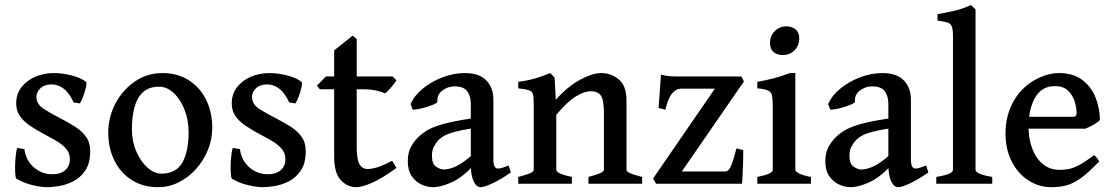

<svg xmlns="http://www.w3.org/2000/svg" viewBox="-20 -736 4458 769"><path d="M341.3 -130.9Q341.3 -82 321.5 -53Q301.8 -23.9 272.9 -9.5Q244.1 4.9 215.8 9.3Q187.5 13.7 170.9 13.7Q145 13.7 110.6 5.6Q76.2 -2.4 45.9 -20Q42 -22.5 40.8 -45.4Q39.6 -68.4 41.5 -96.9Q43.5 -125.5 48.8 -143.6L77.6 -138.7Q83.5 -94.2 115 -66.2Q146.5 -38.1 189.9 -38.1Q222.2 -38.1 241 -54.2Q259.8 -70.3 259.8 -99.1Q259.8 -124 243.4 -141.8Q227.1 -159.7 201.4 -174.3Q175.8 -189 147.9 -203.6Q122.6 -217.3 98.9 -233.4Q75.2 -249.5 60.1 -270.8Q44.9 -292 44.9 -321.3Q44.9 -359.9 66.4 -387.2Q87.9 -414.6 122.3 -429Q156.7 -443.4 195.3 -443.4Q229.5 -443.4 267.1 -433.8Q304.7 -424.3 324.7 -407.7Q328.1 -404.3 324.2 -386.5Q320.3 -368.7 313 -349.1Q305.7 -329.6 299.8 -321.8L274.9 -325.7Q258.3 -362.8 235.8 -380.4Q213.4 -397.9 186.5 -397.9Q158.2 -397.9 142.1 -382.6Q126 -367.2 126 -348.1Q126 -318.4 155.5 -299.6Q185.1 -280.8 229 -258.3Q255.4 -244.6 281.2 -228.3Q307.1 -211.9 324.2 -188.7Q341.3 -165.5 341.3 -130.9Z M830.1 -224.1Q830.1 -178.2 812.7 -135.5Q795.4 -92.8 765.1 -59.1Q734.9 -25.4 695.8 -5.9Q656.7 13.7 612.8 13.7Q552.7 13.7 507.8 -14.9Q462.9 -43.5 438.2 -93Q413.6 -142.6 413.6 -205.1Q413.6 -266.6 442.1 -321Q470.7 -375.5 519.8 -409.4Q568.8 -443.4 630.9 -443.4Q690.9 -443.4 735.8 -414.8Q780.8 -386.2 805.4 -336.7Q830.1 -287.1 830.1 -224.1ZM735.4 -206.5Q735.4 -255.4 719 -296.9Q702.6 -338.4 675.8 -363.5Q648.9 -388.7 617.7 -388.7Q575.7 -388.7 552 -366.2Q528.3 -343.8 518.3 -305.2Q508.3 -266.6 508.3 -218.3Q508.3 -169.9 525.9 -129.4Q543.5 -88.9 570.6 -64.7Q597.7 -40.5 626 -40.5Q685.1 -40.5 710.2 -84.7Q735.4 -128.9 735.4 -206.5Z M1204.6 -130.9Q1204.6 -82 1184.8 -53Q1165 -23.9 1136.2 -9.5Q1107.4 4.9 1079.1 9.3Q1050.8 13.7 1034.2 13.7Q1008.3 13.7 973.9 5.6Q939.5 -2.4 909.2 -20Q905.3 -22.5 904.1 -45.4Q902.8 -68.4 904.8 -96.9Q906.7 -125.5 912.1 -143.6L940.9 -138.7Q946.8 -94.2 978.3 -66.2Q1009.8 -38.1 1053.2 -38.1Q1085.4 -38.1 1104.2 -54.2Q1123 -70.3 1123 -99.1Q1123 -124 1106.7 -141.8Q1090.3 -159.7 1064.7 -174.3Q1039.1 -189 1011.2 -203.6Q985.8 -217.3 962.2 -233.4Q938.5 -249.5 923.3 -270.8Q908.2 -292 908.2 -321.3Q908.2 -359.9 929.7 -387.2Q951.2 -414.6 985.6 -429Q1020 -443.4 1058.6 -443.4Q1092.8 -443.4 1130.4 -433.8Q1168 -424.3 1188 -407.7Q1191.4 -404.3 1187.5 -386.5Q1183.6 -368.7 1176.3 -349.1Q1168.9 -329.6 1163.1 -321.8L1138.2 -325.7Q1121.6 -362.8 1099.1 -380.4Q1076.7 -397.9 1049.8 -397.9Q1021.5 -397.9 1005.4 -382.6Q989.3 -367.2 989.3 -348.1Q989.3 -318.4 1018.8 -299.6Q1048.3 -280.8 1092.3 -258.3Q1118.7 -244.6 1144.5 -228.3Q1170.4 -211.9 1187.5 -188.7Q1204.6 -165.5 1204.6 -130.9Z M1567.9 -63.5Q1514.6 -23.9 1472.7 -5.1Q1430.7 13.7 1406.7 13.7Q1371.1 13.7 1344.7 -14.9Q1318.4 -43.5 1318.4 -107.9V-378.4H1261.2L1249.5 -393.1L1285.2 -429.7H1318.4V-534.2L1392.6 -593.3L1408.7 -579.6V-429.7H1552.7L1567.9 -414.1Q1559.1 -400.4 1544.9 -384Q1530.8 -367.7 1522 -362.3Q1510.7 -367.7 1488.5 -373Q1466.3 -378.4 1436 -378.4H1408.7V-149.4Q1408.7 -97.7 1419.7 -78.4Q1430.7 -59.1 1452.6 -59.1Q1468.8 -59.1 1491.2 -65.9Q1513.7 -72.8 1550.8 -92.3Z M2025.9 -45.4Q1987.3 -18.1 1953.6 -2.2Q1919.9 13.7 1905.3 13.7Q1887.7 13.7 1876.7 -10.5Q1865.7 -34.7 1865.7 -75.7V-320.3Q1865.7 -350.6 1851.3 -370.6Q1836.9 -390.6 1797.9 -390.1Q1772.5 -389.2 1751 -372.8Q1729.5 -356.4 1731.9 -329.1Q1732.4 -324.7 1719.5 -318.8Q1706.5 -313 1688.5 -307.4Q1670.4 -301.8 1654.3 -298.8Q1638.2 -295.9 1632.8 -297.4L1624.5 -318.8Q1638.7 -352.5 1673.1 -380.9Q1707.5 -409.2 1752.2 -426.3Q1796.9 -443.4 1842.3 -443.4Q1898.9 -443.4 1927.5 -414.1Q1956.1 -384.8 1956.1 -337.4V-97.2Q1956.1 -61 1974.1 -61Q1981 -61 1990 -63.5Q1999 -65.9 2017.1 -73.2ZM1870.1 -221.7Q1824.7 -214.4 1799.1 -207.3Q1773.4 -200.2 1759.8 -192.6Q1746.1 -185.1 1736.8 -175.8Q1725.1 -163.1 1717.5 -148.2Q1710 -133.3 1710 -113.3Q1710 -79.1 1727.1 -68.1Q1744.1 -57.1 1756.3 -57.1Q1778.8 -57.1 1806.4 -69.8Q1834 -82.5 1870.1 -114.7L1874 -70.8Q1830.6 -24.4 1788.1 -5.4Q1745.6 13.7 1714.8 13.7Q1690.9 13.7 1667.5 2.7Q1644 -8.3 1628.7 -31Q1613.3 -53.7 1613.3 -89.8Q1613.3 -122.6 1625 -145.5Q1636.7 -168.5 1653.8 -185.1Q1668.5 -200.2 1690.4 -213.6Q1712.4 -227.1 1754.2 -239Q1795.9 -251 1870.1 -261.7Z M2336.9 0V-27.3Q2369.6 -36.1 2384.3 -42.7Q2398.9 -49.3 2398.9 -55.7V-281.2Q2398.9 -334.5 2387.2 -352.5Q2375.5 -370.6 2345.7 -370.6Q2321.3 -370.6 2286.9 -350.1Q2252.4 -329.6 2208 -275.9V-55.7Q2208 -40.5 2270.5 -27.3V0H2055.7V-27.3Q2085.4 -35.2 2101.6 -41.5Q2117.7 -47.9 2117.7 -55.7V-322.8Q2117.7 -346.7 2114.7 -358.2Q2111.8 -369.6 2098.9 -374.3Q2085.9 -378.9 2055.7 -382.3V-408.2Q2092.8 -413.1 2123.3 -421.9Q2153.8 -430.7 2183.6 -443.4L2201.2 -425.3L2206.1 -336.4Q2253.4 -389.6 2303.2 -416.5Q2353 -443.4 2388.2 -443.4Q2427.7 -443.4 2458.5 -417.7Q2489.3 -392.1 2489.3 -333.5V-55.7Q2489.3 -49.3 2502.4 -43Q2515.6 -36.6 2551.8 -27.3V0Z M2957 -134.8Q2957 -115.2 2956.3 -87.6Q2955.6 -60.1 2954.3 -35.4Q2953.1 -10.7 2951.7 0H2607.9L2595.7 -21L2843.3 -380.9H2706.1Q2688.5 -380.9 2672.1 -362.1Q2655.8 -343.3 2645 -296.4L2617.7 -303.7L2627.4 -437Q2647.5 -431.6 2663.1 -430.7Q2678.7 -429.7 2708 -429.7H2949.7L2959.5 -409.7L2710.9 -49.3H2884.8Q2898.9 -49.3 2908.4 -72.3Q2918 -95.2 2929.7 -141.6Z M3181.2 -582.5Q3181.2 -553.7 3162.4 -534.7Q3143.6 -515.6 3115.2 -515.6Q3092.3 -515.6 3078.1 -527.6Q3064 -539.6 3064 -563.5Q3064 -592.8 3083.3 -611.6Q3102.5 -630.4 3129.4 -630.4Q3151.9 -630.4 3166.5 -618.4Q3181.2 -606.4 3181.2 -582.5ZM3013.2 0V-27.3Q3075.2 -39.6 3075.2 -55.7V-303.7Q3075.2 -335.4 3072.5 -351.3Q3069.8 -367.2 3056.9 -373.3Q3043.9 -379.4 3013.2 -382.3V-408.2Q3047.4 -414.1 3081.3 -423.1Q3115.2 -432.1 3143.1 -443.4H3165.5V-55.7Q3165.5 -49.8 3179.9 -41.7Q3194.3 -33.7 3228 -27.3V0Z M3698.2 -45.4Q3659.7 -18.1 3626 -2.2Q3592.3 13.7 3577.6 13.7Q3560.1 13.7 3549.1 -10.5Q3538.1 -34.7 3538.1 -75.7V-320.3Q3538.1 -350.6 3523.7 -370.6Q3509.3 -390.6 3470.2 -390.1Q3444.8 -389.2 3423.3 -372.8Q3401.9 -356.4 3404.3 -329.1Q3404.8 -324.7 3391.8 -318.8Q3378.9 -313 3360.8 -307.4Q3342.8 -301.8 3326.7 -298.8Q3310.5 -295.9 3305.2 -297.4L3296.9 -318.8Q3311 -352.5 3345.5 -380.9Q3379.9 -409.2 3424.6 -426.3Q3469.2 -443.4 3514.6 -443.4Q3571.3 -443.4 3599.9 -414.1Q3628.4 -384.8 3628.4 -337.4V-97.2Q3628.4 -61 3646.5 -61Q3653.3 -61 3662.4 -63.5Q3671.4 -65.9 3689.5 -73.2ZM3542.5 -221.7Q3497.1 -214.4 3471.4 -207.3Q3445.8 -200.2 3432.1 -192.6Q3418.5 -185.1 3409.2 -175.8Q3397.5 -163.1 3389.9 -148.2Q3382.3 -133.3 3382.3 -113.3Q3382.3 -79.1 3399.4 -68.1Q3416.5 -57.1 3428.7 -57.1Q3451.2 -57.1 3478.8 -69.8Q3506.3 -82.5 3542.5 -114.7L3546.4 -70.8Q3502.9 -24.4 3460.4 -5.4Q3418 13.7 3387.2 13.7Q3363.3 13.7 3339.8 2.7Q3316.4 -8.3 3301 -31Q3285.6 -53.7 3285.6 -89.8Q3285.6 -122.6 3297.4 -145.5Q3309.1 -168.5 3326.2 -185.1Q3340.8 -200.2 3362.8 -213.6Q3384.8 -227.1 3426.5 -239Q3468.3 -251 3542.5 -261.7Z M3730 0V-27.3Q3769.5 -34.2 3783.2 -41Q3796.9 -47.9 3796.9 -55.7V-591.3Q3796.9 -618.2 3792 -630.1Q3787.1 -642.1 3773.7 -646.2Q3760.3 -650.4 3734.9 -653.3V-679.2Q3774.4 -686 3805.7 -693.6Q3836.9 -701.2 3869.1 -715.8L3887.2 -698.2V-55.7Q3887.2 -48.3 3902.1 -41Q3917 -33.7 3954.1 -27.3V0Z M4385.3 -255.4Q4377 -246.1 4359.6 -236.3Q4342.3 -226.6 4327.6 -220.7H4058.1L4058.6 -268.1H4274.4Q4285.2 -268.1 4288.6 -271.5Q4292 -274.9 4292 -284.7Q4292 -302.2 4284.9 -327.4Q4277.8 -352.5 4259 -371.8Q4240.2 -391.1 4204.6 -391.1Q4152.8 -391.1 4126.2 -345.7Q4099.6 -300.3 4099.6 -227.5Q4099.6 -180.2 4114.3 -141.1Q4128.9 -102.1 4156.7 -78.9Q4184.6 -55.7 4224.1 -55.7Q4243.2 -55.7 4261.5 -59.3Q4279.8 -63 4303.2 -75.4Q4326.7 -87.9 4361.8 -114.7Q4367.7 -111.3 4374 -102.5Q4380.4 -93.8 4382.8 -89.8Q4340.8 -45.9 4310.5 -23.7Q4280.3 -1.5 4252.4 6.1Q4224.6 13.7 4190.4 13.7Q4141.1 13.7 4099.4 -13.2Q4057.6 -40 4032.5 -88.6Q4007.3 -137.2 4007.3 -202.1Q4007.3 -264.6 4032.5 -317.1Q4057.6 -369.6 4105 -403.3Q4127.4 -419.4 4158.7 -431.4Q4189.9 -443.4 4219.7 -443.4Q4279.8 -443.4 4315.9 -415Q4352.1 -386.7 4368.7 -343.5Q4385.3 -300.3 4385.3 -255.4Z"/></svg>

Font: Namdhinggo Medium
Style: Regular
Weight: 500
Designer: Victor Gaultney
Foundry: SIL International
Version: Version 3.001